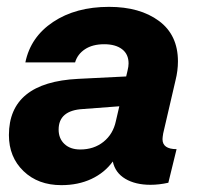

<svg xmlns="http://www.w3.org/2000/svg" viewBox="-20 -530 581 560"><path d="M456 -141Q454 -129 454 -124Q454 -95 495 -95L471 3Q444 9 419 9Q375 9 345.5 -8.5Q316 -26 309 -59Q285 -26 246.5 -8Q208 10 159 10Q91 10 48.5 -31Q6 -72 6 -136Q6 -290 208 -300L348 -307L352 -324Q355 -336 355 -345Q355 -372 336 -386.5Q317 -401 284 -401Q250 -401 228 -386.5Q206 -372 199 -348H54Q69 -422 135 -466Q201 -510 298 -510Q388 -510 443.5 -469Q499 -428 499 -351Q499 -324 492 -296ZM318 -177 328 -220 222 -212Q151 -208 151 -152Q151 -126 168 -110Q185 -94 214 -94Q254 -94 282 -116.5Q310 -139 318 -177Z"/></svg>

Font: CBA Beacon Sans Extra Bold
Style: Italic
Weight: 800
Italic angle: -13°
Designer: Wei Huang
Foundry: Wei Huang
Version: Version 1.002